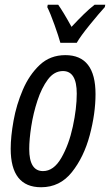

<svg xmlns="http://www.w3.org/2000/svg" viewBox="-20 -778 463 808"><path d="M153 10Q232 10 282.5 -53.5Q333 -117 357.5 -208.5Q382 -300 382 -382Q382 -546 255 -546Q191 -546 147 -504.5Q103 -463 76 -400Q49 -337 37 -270Q25 -203 25 -152Q25 10 153 10ZM161 -58Q103 -58 103 -151Q103 -191 111.5 -246Q120 -301 137.5 -354.5Q155 -408 181.5 -443.5Q208 -479 245 -479Q303 -479 303 -384Q303 -322 286.5 -245.5Q270 -169 238 -113.5Q206 -58 161 -58ZM234 -598H303Q319 -626 358.5 -674.5Q398 -723 421 -748L423 -758H378Q356 -741 332 -717.5Q308 -694 281 -665Q264 -696 249.5 -720Q235 -744 225 -758H181L179 -748Q192 -722 209.5 -673Q227 -624 234 -598Z"/></svg>

Font: Noto Sans UI Condensed
Style: Italic
Weight: 400
Width: 3
Italic angle: -12°
Designer: Monotype Design Team
Foundry: Monotype Imaging Inc.
Version: Version 1.901